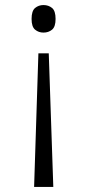

<svg xmlns="http://www.w3.org/2000/svg" viewBox="-20 -561 345 760"><path d="M173 -350 191 179H115L132 -350ZM152 -541Q172 -541 186 -529.5Q200 -518 200 -486Q200 -455 186 -443.5Q172 -432 152 -432Q133 -432 119 -443.5Q105 -455 105 -486Q105 -518 119 -529.5Q133 -541 152 -541Z"/></svg>

Font: Noto Serif Myanmar Light
Style: Regular
Weight: 300
Designer: Ben Mitchell and the Monotype Design Team
Foundry: Monotype Imaging Inc.
Version: Version 2.106; ttfautohint (v1.8.4.7-5d5b)